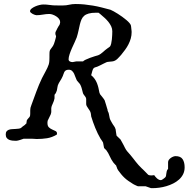

<svg xmlns="http://www.w3.org/2000/svg" viewBox="-20 -708 962 980"><path d="M331.1 -352.1Q321.3 -352.1 316.2 -348.9Q311 -345.7 308.1 -340.1Q305.2 -334.5 303.2 -327.6Q301.3 -320.8 297.4 -313.5Q293.5 -304.7 286.6 -294.4Q279.8 -284.2 275.4 -272.9Q273.9 -267.6 273.2 -262.9Q272.5 -258.3 271.7 -254.2Q271 -250 270 -245.6Q269 -241.2 266.1 -235.8Q264.6 -231.9 263.4 -230.5Q262.2 -229 261.2 -228.3Q260.3 -227.5 259.5 -226.3Q258.8 -225.1 258.3 -222.2V-206.1Q257.3 -199.2 254.9 -192.9Q252.4 -186.5 249.8 -180.4Q247.1 -174.3 244.6 -168.2Q242.2 -162.1 241.7 -155.3V-136.7Q241.7 -132.8 238.8 -124L223.1 -91.3Q222.7 -88.9 222.7 -86.9Q222.2 -85 222.2 -83Q222.2 -81.1 222.2 -80.1Q222.2 -64.9 229.7 -57.9Q237.3 -50.8 246.6 -46.9Q255.9 -43 263.4 -39.1Q271 -35.2 271 -26.4Q270.5 -24.9 270.5 -23.9Q270 -22.5 270 -21Q245.1 -6.3 220 -2.4Q194.8 1.5 168 1.5Q156.7 1.5 141.6 0H100.6Q99.1 0.5 94.5 2.2Q89.8 3.9 83.7 5.9Q77.6 7.8 71.8 9.3Q65.9 10.7 62.5 10.7Q53.7 10.7 44.2 9.8Q34.7 8.8 26.9 5.6Q19 2.4 14.2 -4.2Q9.3 -10.7 9.3 -22Q9.3 -32.2 13.7 -37.6Q18.1 -43 25.1 -45.7Q32.2 -48.3 41.3 -48.8Q50.3 -49.3 59.1 -49.8Q67.9 -50.3 75.7 -51.3Q83.5 -52.2 88.4 -55.7Q88.9 -56.6 91.3 -58.8Q93.8 -61 96.9 -63.2Q100.1 -65.4 103 -67.6Q106 -69.8 107.4 -70.8Q107.9 -71.8 109.4 -73.2Q110.8 -74.7 111.8 -75.7Q113.3 -77.1 114.7 -77.6Q114.7 -80.1 115.7 -86.4Q116.7 -92.8 117.2 -94.7Q117.7 -95.2 119.4 -97.7Q121.1 -100.1 123.3 -102.5Q125.5 -105 127.4 -107.2Q129.4 -109.4 129.9 -109.9Q133.3 -114.3 133.8 -119.6Q134.3 -125 134.3 -129.4V-143.6Q134.3 -147.5 134.8 -151.1Q135.3 -154.8 135.7 -158.2L140.1 -171.4Q152.8 -206.1 165.5 -240.7Q178.2 -275.4 194.3 -309.1Q202.6 -326.2 212.9 -344.2Q223.1 -362.3 229 -379.9Q231.4 -389.2 231.9 -397.7Q232.4 -406.2 232.4 -414.6V-427.2Q232.4 -434.1 232.7 -439.7Q232.9 -445.3 234.9 -451.2Q235.4 -452.6 237.8 -456.1Q240.2 -459.5 243.2 -463.4Q246.1 -467.3 248.3 -470.5Q250.5 -473.6 251 -474.6Q252.9 -477.1 255.4 -483.9Q257.8 -490.7 260 -498Q262.2 -505.4 263.9 -512Q265.6 -518.6 266.1 -521V-522Q266.1 -523.9 264.9 -527.1Q263.7 -530.3 263.7 -531.2Q262.7 -531.2 262.7 -533.2Q262.7 -535.2 262.7 -536.6Q262.7 -537.6 262.7 -540.8Q262.7 -543.9 263.7 -544.9Q264.6 -546.9 267.3 -552.2Q270 -557.6 272.9 -563.5Q275.9 -569.3 279.1 -574.5Q282.2 -579.6 283.7 -581.1Q285.2 -586.4 286.1 -588.9Q287.1 -591.3 287.1 -594.7Q287.1 -603.5 281.5 -611.1Q275.9 -618.7 267.3 -624.3Q258.8 -629.9 249.3 -633.3Q239.7 -636.7 232.4 -636.7Q215.8 -636.7 198.7 -633.5Q181.6 -630.4 166.5 -630.4Q163.6 -630.4 158 -632.1Q152.3 -633.8 147 -636.7Q141.6 -639.6 137.5 -643.3Q133.3 -647 133.3 -650.4Q133.3 -657.7 141.1 -664.1Q148.9 -670.4 159.4 -675Q169.9 -679.7 181.4 -682.4Q192.9 -685.1 200.2 -685.1Q217.3 -685.1 228.3 -683.3Q239.3 -681.6 251.5 -680.7Q264.2 -680.2 276.1 -680.2Q288.1 -680.2 302.2 -680.2Q317.9 -680.2 332.8 -683.8Q347.7 -687.5 365.7 -687.5Q389.2 -687.5 410.9 -685.3Q432.6 -683.1 454.3 -679.4Q476.1 -675.8 498 -670.2Q520 -664.6 543.9 -658.2Q550.3 -655.8 560.3 -650.1Q570.3 -644.5 581.5 -637.5Q592.8 -630.4 604.2 -622.1Q615.7 -613.8 625.2 -605.7Q634.8 -597.7 641.1 -590.1Q647.5 -582.5 648.4 -577.1Q648.9 -574.7 649.4 -570.1Q649.9 -565.4 650.4 -560.5Q650.9 -555.7 651.4 -551.3Q651.9 -546.9 651.9 -544.9Q651.9 -527.3 647.5 -511.7Q643.1 -496.1 635.7 -481.7Q628.4 -467.3 618.7 -454.1Q608.9 -440.9 598.6 -428.2Q593.8 -422.9 588.9 -417.5Q584 -412.1 578.9 -407.2Q573.7 -402.3 567.4 -398.9Q561 -395.5 553.2 -394.5Q552.2 -394.5 548.1 -394Q543.9 -393.6 539.1 -393.1Q534.2 -392.6 530 -392.1Q525.9 -391.6 525.4 -391.1Q523.9 -390.6 518.3 -387.9Q512.7 -385.3 506.3 -382.1Q500 -378.9 494.4 -376Q488.8 -373 487.3 -372.6Q476.6 -367.2 470.5 -365.7Q464.4 -364.3 460.4 -361.8Q456.5 -359.4 453.9 -353.3Q451.2 -347.2 447.8 -333L445.3 -324.2Q455.6 -315.9 462.9 -305.7Q470.2 -295.4 474.9 -283.7Q479.5 -272 482.4 -259.8Q485.4 -247.6 487.3 -235.8L490.7 -227.1Q491.2 -226.1 494.9 -221.9Q498.5 -217.8 502.4 -212.6Q506.3 -207.5 510 -202.6Q513.7 -197.8 514.2 -195.8Q514.6 -194.3 516.8 -187.5Q519 -180.7 521.5 -172.6Q523.9 -164.6 525.9 -157.5Q527.8 -150.4 528.8 -148.4Q528.8 -146.5 529.5 -142.8Q530.3 -139.2 531.2 -138.7Q534.2 -133.3 535.4 -127.9Q536.6 -122.6 537.6 -116.9Q538.6 -111.3 539.8 -105.7Q541 -100.1 543.9 -94.7L550.8 -82Q557.1 -70.8 562 -64.7Q566.9 -58.6 570.3 -47.4Q570.3 -45.9 571 -41Q571.8 -36.1 572.5 -30.8Q573.2 -25.4 574 -21Q574.7 -16.6 575.2 -15.1Q575.7 -14.6 578.6 -12Q581.5 -9.3 584.7 -6.1Q587.9 -2.9 590.8 -0.2Q593.8 2.4 594.7 3.4Q595.7 4.9 598.6 10.3Q601.6 15.6 605.2 22.2Q608.9 28.8 612.3 35.4Q615.7 42 617.2 45.4Q620.6 52.2 623.5 56.6Q626.5 61 629.6 64.7Q632.8 68.4 636.7 72.8Q640.6 77.1 646 83.5Q653.8 92.8 660.2 101.1Q666.5 109.4 673.1 117.7Q679.7 126 687 134.3Q694.3 142.6 703.6 151.4Q705.1 152.3 709.7 157Q714.4 161.6 719.7 167Q725.1 172.4 729.5 177Q733.9 181.6 734.9 182.6Q736.8 185.1 741.7 186.3Q746.6 187.5 751.5 187.5Q756.3 187.5 760.5 186.8Q764.6 186 767.1 186Q769.5 189.5 772.9 193.8Q776.4 198.2 780.8 202.1Q785.2 206.1 790.3 208.7Q795.4 211.4 800.8 211.4Q803.7 211.4 807.4 209.2Q811 207 814.7 204.3Q818.4 201.7 820.8 199.5Q823.2 197.3 823.7 196.8Q826.7 193.8 827.4 189Q828.1 184.1 828.9 178.2Q829.6 172.4 831.1 166Q832.5 159.7 837.9 153.8V120.1Q837.9 113.3 842 107.7Q846.2 102.1 852.1 97.9Q857.9 93.8 864.5 91.3Q871.1 88.9 876 88.9Q901.9 88.9 912.1 104.5Q922.4 120.1 922.4 146Q922.4 165.5 914.8 180.9Q907.2 196.3 894.3 208Q881.3 219.7 864.5 228.3Q847.7 236.8 829.3 242.2Q811 247.6 792.7 250Q774.4 252.4 758.3 252.4H751L723.1 242.7H684.1Q683.1 242.7 679.9 241.2Q676.8 239.7 672.9 238Q668.9 236.3 665.3 234.4Q661.6 232.4 659.7 231.4Q645.5 222.7 634.8 215.1Q624 207.5 615.2 199.2Q606.4 190.9 598.6 181.4Q590.8 171.9 582 159.7Q582 158.7 580.8 156.7Q579.6 154.8 578.6 153.8Q578.6 153.3 577.9 150.9Q577.1 148.4 575.9 145.5Q574.7 142.6 573.7 140.1Q572.8 137.7 572.8 136.7Q571.8 136.2 569.6 133.8Q567.4 131.3 564.7 128.4Q562 125.5 559.8 123Q557.6 120.6 557.6 120.1Q547.4 106 540 89.1Q532.7 72.3 522.9 59.1Q522.5 58.6 520.8 56.9Q519 55.2 517.3 53.5Q515.6 51.8 513.9 50Q512.2 48.3 511.7 48.3Q511.2 47.9 510.5 43.7Q509.8 39.6 508.8 34.7Q507.8 29.8 507.1 25.4Q506.3 21 505.9 19.5Q505.9 19 503.9 15.9Q502 12.7 499.8 9.5Q497.6 6.3 495.6 3.4Q493.7 0.5 493.2 0Q478.5 -24.9 466.3 -54.9Q454.1 -85 445.3 -114.3Q445.3 -114.7 445.1 -117.4Q444.8 -120.1 444.3 -123.3Q443.8 -126.5 443.4 -129.4Q442.9 -132.3 442.4 -133.3Q440.9 -138.7 437.3 -144.3Q433.6 -149.9 429.9 -155.3Q426.3 -160.6 423.1 -166Q419.9 -171.4 419.9 -176.8V-203.6Q419.4 -207.5 417.5 -211.2Q415.5 -214.8 412.8 -218Q410.2 -221.2 407.7 -224.6Q405.3 -228 403.8 -231.4Q403.3 -232.9 402.1 -237.8Q400.9 -242.7 399.4 -248.3Q397.9 -253.9 396.7 -258.3Q395.5 -262.7 395 -263.7Q394.5 -266.6 390.9 -273.7Q387.2 -280.8 385.3 -282.2Q384.3 -283.2 382.3 -285.6Q380.4 -288.1 378.2 -290.5Q376 -293 374 -295.4Q372.1 -297.9 371.6 -298.8Q368.2 -305.2 365.2 -314.2Q362.3 -323.2 358.2 -331.8Q354 -340.3 347.7 -346.2Q341.3 -352.1 331.1 -352.1ZM330.1 -405.3Q330.1 -398.4 335.9 -394.8Q341.8 -391.1 349.6 -391.1Q350.6 -391.1 353.5 -391.6Q356.4 -392.1 359.9 -392.8Q363.3 -393.6 366 -394Q368.7 -394.5 369.1 -394.5H403.8Q406.7 -398.4 417 -403.3Q427.2 -408.2 439.7 -412.8Q452.1 -417.5 463.6 -420.9Q475.1 -424.3 480.5 -425.8Q487.8 -428.7 493.7 -432.9Q499.5 -437 505.1 -441.9Q510.7 -446.8 516.4 -451.9Q522 -457 528.8 -461.4Q529.8 -461.9 534.9 -465.6Q540 -469.2 541.5 -470.7Q544.9 -475.1 547.4 -485.1Q549.8 -495.1 551 -506.8Q552.2 -518.6 552.7 -530Q553.2 -541.5 553.2 -548.3Q553.2 -561.5 547.6 -573.5Q542 -585.4 533 -596.7Q523.9 -607.9 512.9 -617.7Q502 -627.4 491.7 -636.2L482.9 -643.1H470.2Q447.3 -643.1 432.6 -638.9Q418 -634.8 409.2 -627Q400.4 -619.1 395.8 -608.2Q391.1 -597.2 387.7 -583.3Q384.3 -569.3 380.9 -552.5Q377.4 -535.6 371.6 -517.1Q368.2 -507.3 361.3 -492.9Q354.5 -478.5 347.4 -462.6Q340.3 -446.8 335.2 -431.4Q330.1 -416 330.1 -405.3Z"/></svg>

Font: IM FELL English
Style: Italic
Weight: 400
Italic angle: -18°
Designer: Igino Marini
Foundry: Igino Marini
Version: 3.00